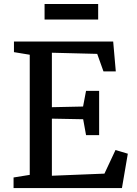

<svg xmlns="http://www.w3.org/2000/svg" viewBox="-20 -954 695 974"><path d="M206.1 -855V-933.6H478V-855ZM48.8 0V-53.7L130.9 -66.9V-676.3L50.8 -689.5V-743.2H554.2L567.4 -591.8H504.9L473.1 -680.7L243.2 -686.5V-410.2L401.4 -413.6L416.5 -493.2H482.9V-268.6H416.5L401.9 -349.1L243.2 -352.1V-62.5L509.8 -73.2L565.9 -192.9L628.4 -174.3L598.6 0Z"/></svg>

Font: HaufeMerriweather
Style: Regular
Weight: 400
Designer: Eben Sorkin ( eben@eyebytes.com )
Foundry: Eben Sorkin
Version: Version 1.56